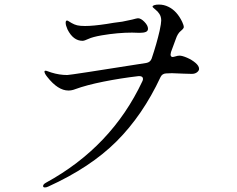

<svg xmlns="http://www.w3.org/2000/svg" viewBox="-20 -795 1040 842"><path d="M853 -493Q853 -485 844 -478Q835 -471 821 -471L785 -472Q749 -474 734 -474Q719 -474 708 -473Q691 -472 684 -457Q606 -290 491.5 -175.5Q377 -61 192 23Q184 27 177 27Q169 27 169 21Q169 13 182 6Q469 -151 604 -438Q607 -444 607 -448Q607 -456 601.5 -459Q596 -462 586 -461Q509 -452 434 -437Q359 -422 310 -404Q295 -398 280 -398Q234 -398 187 -458Q175 -473 175 -481Q175 -485 180 -485Q183 -485 192 -481.5Q201 -478 205 -477Q240 -466 275 -466Q288 -466 622 -519Q639 -522 645 -538Q667 -603 680 -660Q687 -693 687 -705Q687 -722 679 -734Q673 -744 661 -753.5Q649 -763 649 -766Q649 -770 657 -772.5Q665 -775 677 -775Q699 -775 719 -765Q756 -747 779 -699Q786 -684 786 -676Q786 -670 772.5 -659Q759 -648 751 -624L730 -567Q728 -559 728 -556Q728 -545 738 -545L747 -547Q759 -551 767 -551Q779 -551 800 -542Q821 -533 837 -519.5Q853 -506 853 -493ZM276 -666Q268 -684 268 -695Q268 -705 274 -705Q277 -705 282.5 -701Q288 -697 294 -694Q306 -687 318.5 -684Q331 -681 353 -681Q389 -681 448 -690Q475 -695 516 -700Q527 -702 559 -709Q581 -715 585 -715Q598 -715 613.5 -699Q629 -683 629 -669Q629 -659 619.5 -655Q610 -651 592 -651L559 -652Q497 -652 426 -640Q386 -633 368 -624.5Q350 -616 342 -616Q301 -616 276 -666Z"/></svg>

Font: Shippori Mincho B1
Style: Regular
Weight: 400
Designer: FONTDASU
Foundry: FONTDASU / Google Inc. / but / Adobe
Version: Version 3.110; ttfautohint (v1.8.3)